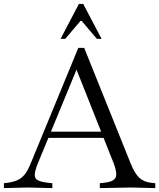

<svg xmlns="http://www.w3.org/2000/svg" viewBox="-35 -960 815 983"><path d="M-15 3V-22L-6 -23Q30 -27 53 -37Q76 -47 92 -67.5Q108 -88 122 -123L366 -715H396L634 -123Q655 -71 678.5 -49.5Q702 -28 740 -24L760 -22V3L636 0L476 3V-22L496 -24Q546 -29 556.5 -50.5Q567 -72 547 -124L345 -633H369L159 -124Q144 -87 143 -66.5Q142 -46 159 -37Q176 -28 213 -24L233 -22V3L106 0ZM208 -254 221 -286H489L501 -254ZM275 -761 369 -940H391L485 -761H461L383 -853H377L299 -761Z"/></svg>

Font: Baskervville SC
Style: Regular
Weight: 400
Designer: Alexis Faudot, Rémi Forte, Morgane Pierson, Rafael Ribas, Tanguy Vanlaeys, Rosalie Wagner, Thomas Huot-Marchand
Foundry: ANRT
Version: Version 1.100